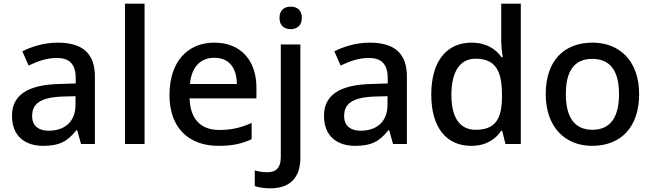

<svg xmlns="http://www.w3.org/2000/svg" viewBox="-20 -780 3533 1040"><path d="M292 -549C220 -549 152 -528 101 -502L135 -425C181 -447 232 -466 287 -466C352 -466 390 -437 390 -358V-328L298 -325C127 -320 45 -263 45 -153C45 -41 117 10 214 10C304 10 347 -16 394 -75H398L419 0H494V-365C494 -491 427 -549 292 -549ZM317 -257 389 -259V-212C389 -118 327 -72 244 -72C191 -72 154 -96 154 -152C154 -215 194 -252 317 -257Z M763 0V-760H657V0Z M1141 -549C996 -549 898 -446 898 -265C898 -84 1006 10 1163 10C1239 10 1289 -1 1343 -26V-114C1286 -89 1236 -76 1167 -76C1067 -76 1010 -136 1007 -247H1369V-305C1369 -455 1282 -549 1141 -549ZM1141 -467C1224 -467 1262 -409 1263 -325H1009C1017 -416 1065 -467 1141 -467Z M1494 -683C1494 -640 1521 -622 1555 -622C1587 -622 1615 -640 1615 -683C1615 -727 1587 -744 1555 -744C1521 -744 1494 -727 1494 -683ZM1444 240C1559 240 1607 174 1607 74V-539H1501V69C1501 135 1470 153 1428 153C1401 153 1382 149 1360 143V228C1380 235 1410 240 1444 240Z M1982 -549C1910 -549 1842 -528 1791 -502L1825 -425C1871 -447 1922 -466 1977 -466C2042 -466 2080 -437 2080 -358V-328L1988 -325C1817 -320 1735 -263 1735 -153C1735 -41 1807 10 1904 10C1994 10 2037 -16 2084 -75H2088L2109 0H2184V-365C2184 -491 2117 -549 1982 -549ZM2007 -257 2079 -259V-212C2079 -118 2017 -72 1934 -72C1881 -72 1844 -96 1844 -152C1844 -215 1884 -252 2007 -257Z M2532 10C2614 10 2664 -26 2695 -72H2700L2718 0H2801V-760H2695V-558C2695 -531 2700 -488 2703 -470H2697C2665 -514 2615 -549 2534 -549C2403 -549 2316 -453 2316 -268C2316 -84 2402 10 2532 10ZM2557 -77C2469 -77 2425 -145 2425 -266C2425 -388 2469 -462 2556 -462C2666 -462 2699 -393 2699 -267V-251C2698 -134 2661 -77 2557 -77Z M3442 -270C3442 -449 3337 -549 3190 -549C3033 -549 2936 -449 2936 -270C2936 -91 3042 10 3187 10C3343 10 3442 -91 3442 -270ZM3045 -270C3045 -392 3088 -461 3188 -461C3289 -461 3333 -392 3333 -270C3333 -149 3289 -77 3189 -77C3089 -77 3045 -149 3045 -270Z"/></svg>

Font: Noto Sans Arabic UI Md
Style: Regular
Weight: 500
Designer: Monotype Design Team, Nadine Chahine and Nizar Qandah
Foundry: Monotype Imaging Inc.
Version: Version 2.010